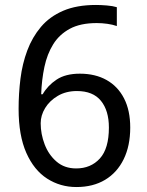

<svg xmlns="http://www.w3.org/2000/svg" viewBox="-20 -744 591 774"><path d="M288 10Q223 10 170 -24Q117 -58 86 -128Q55 -198 55 -305Q55 -367 62.5 -427Q70 -487 90 -540.5Q110 -594 145 -635.5Q180 -677 234.5 -700.5Q289 -724 367 -724Q386 -724 410.5 -722Q435 -720 451 -715V-639Q434 -645 412.5 -648Q391 -651 370 -651Q304 -651 261.5 -628Q219 -605 194.5 -565.5Q170 -526 159 -474Q148 -422 146 -364H152Q172 -399 208 -423Q244 -447 302 -447Q364 -447 409.5 -421.5Q455 -396 480 -347.5Q505 -299 505 -230Q505 -156 478.5 -102Q452 -48 403.5 -19Q355 10 288 10ZM287 -65Q346 -65 382.5 -105Q419 -145 419 -230Q419 -298 387 -337.5Q355 -377 290 -377Q246 -377 213 -357.5Q180 -338 162 -308.5Q144 -279 144 -247Q144 -204 160 -162Q176 -120 208 -92.5Q240 -65 287 -65Z"/></svg>

Font: ukannada85
Style: Book
Weight: 400
Designer: Jelle Bosma - Monotype Design Team
Foundry: Monotype Imaging Inc.
Version: Version 2.003